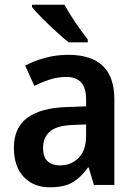

<svg xmlns="http://www.w3.org/2000/svg" viewBox="-20 -786 577 816"><path d="M270 -553Q466 -553 466 -364V0H379L357 -74H354Q323 -31 287.5 -10.5Q252 10 192 10Q122 10 80.5 -34.5Q39 -79 39 -158Q39 -242 95 -284.5Q151 -327 262 -331L346 -334V-363Q346 -413 324.5 -436Q303 -459 262 -459Q227 -459 193.5 -448.5Q160 -438 126 -421L87 -507Q126 -528 173 -540.5Q220 -553 270 -553ZM289 -255Q220 -252 191.5 -226.5Q163 -201 163 -157Q163 -118 182.5 -100.5Q202 -83 235 -83Q283 -83 314.5 -115.5Q346 -148 346 -209V-257ZM254 -766Q266 -744 283.5 -716.5Q301 -689 320 -662.5Q339 -636 353 -618V-606H272Q250 -623 219 -651.5Q188 -680 159.5 -708.5Q131 -737 116 -756V-766Z"/></svg>

Font: Noto Sans Malayalam SemiCondensed SemiBold
Style: Regular
Weight: 600
Width: 4
Designer: Jelle Bosma - Monotype Design Team
Foundry: Monotype Imaging Inc.
Version: Version 2.104; ttfautohint (v1.8.4.7-5d5b)